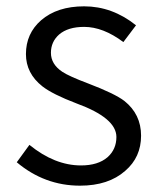

<svg xmlns="http://www.w3.org/2000/svg" viewBox="-20 -574 503 607"><path d="M33 -61 73 -116Q153 -51 236 -51Q290 -51 320 -77Q348 -102 348 -141Q348 -201 222 -247Q146 -276 114 -301Q62 -342 62 -403Q62 -468 110 -510Q161 -554 246 -554Q335 -554 410 -494L370 -441Q306 -489 246 -489Q195 -489 167 -465Q141 -442 141 -407Q141 -371 177 -347Q198 -333 259 -310Q343 -278 373 -255Q426 -213 426 -145Q426 -77 376 -34Q323 13 233 13Q121 13 33 -61Z"/></svg>

Font: Source Han Sans CN Normal
Style: Regular
Weight: 350
Designer: Ryoko NISHIZUKA 西塚涼子 (kana, bopomofo & ideographs); Paul D. Hunt (Latin, Greek & Cyrillic); Sandoll Communications 산돌커뮤니
Foundry: Adobe
Version: Version 2.004;hotconv 1.0.118;makeotfexe 2.5.65603